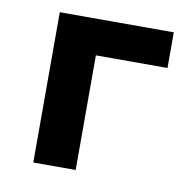

<svg xmlns="http://www.w3.org/2000/svg" viewBox="-59 -516 573 575"><g transform="rotate(10 227.0 -228.5)"><path d="M424.8 -348.6H207V0H78.1V-457H424.8Z"/></g></svg>

Font: PT Astra Sans
Style: Bold
Weight: 700
Designer: A.Korolkova, I. Chaeva
Foundry: ParaType Ltd
Version: Version 1.001; ttfautohint (v1.6)